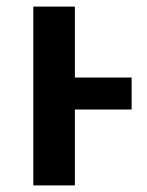

<svg xmlns="http://www.w3.org/2000/svg" viewBox="-20 -562 447 582"><path d="M81 0V-542H207V-327H379V-230H207V0Z"/></svg>

Font: Noto Sans SemiBold
Style: Regular
Weight: 600
Designer: Monotype Design Team
Foundry: Monotype Imaging Inc.
Version: Version 2.007